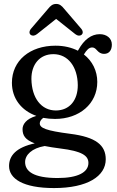

<svg xmlns="http://www.w3.org/2000/svg" viewBox="-20 -710 596 975"><path d="M135 -533.5C143.5 -527 155 -527 167.5 -536.5L265 -614L362.5 -536.5C374.5 -527 386.5 -527 394.5 -533.5C401.5 -539.5 403 -551 393 -563.5L306.5 -664.5C293.5 -681 282.5 -690 265.5 -690C247.5 -690 236.5 -681 223.5 -664.5L137 -563.5C127 -551 128.5 -539.5 135 -533.5ZM448.5 -469C472 -469 473.5 -436.5 509 -436.5C533.5 -436.5 548 -454.5 548 -483.5C548 -516 521.5 -536.5 486.5 -536.5C444.5 -536.5 407 -509.5 378 -456.5L375.5 -452.5C344 -468.5 305.5 -478 262 -478C131.5 -478 40.5 -402 40.5 -289.5C40.5 -211 87.5 -149 164.5 -121.5C111 -106 94.5 -77 94.5 -54.5C94.5 -23 107 0 156.5 18C62 38.5 26 80.5 26 133C26 197 96 245 254.5 245C424.5 245 517 184.5 517 99C517 27.5 467.5 -14 336.5 -30.5C213 -46.5 182 -60 182 -83.5C182 -93.5 188 -102.5 199.5 -111.5C218.5 -108 238.5 -106 259.5 -106C383 -106 474 -183 474 -294C474 -350.5 449 -400 406 -433.5C420.5 -456.5 431.5 -469 448.5 -469ZM263.5 -149C191 -149 141 -210.5 139.5 -309C139 -382.5 181.5 -435 251 -435C325.5 -435 374 -371 375 -278C375.5 -201 333 -149 263.5 -149ZM429 117.5C429 164.5 376 194 273 194C149.5 194 107.5 159.5 107.5 113C107.5 76.5 142 42.5 207 31.5C229 36 255 40 286 44C396.5 57.5 429 80.5 429 117.5Z"/></svg>

Font: dr Title
Style: Regular
Weight: 400
Version: Version 1.000;hotconv 1.0.109;makeotfexe 2.5.65596